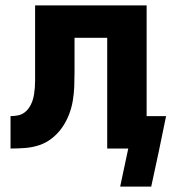

<svg xmlns="http://www.w3.org/2000/svg" viewBox="-20 -550 640 711"><path d="M425 141 455 0H377V-410H256V-283Q256 -257 255 -230Q254 -203 249.5 -176.5Q245 -150 235 -124.5Q225 -99 209.5 -77Q194 -55 172.5 -38Q151 -21 125.5 -12.5Q100 -4 73 -2Q46 0 19 0V-120Q32 -120 45.5 -122.5Q59 -125 69.5 -132.5Q80 -140 87.5 -151Q95 -162 99.5 -174.5Q104 -187 106 -200Q108 -213 109 -226Q110 -239 110 -252.5Q110 -266 110 -279Q110 -279 110 -279.5Q110 -280 110 -280V-282Q110 -282 110 -282.5Q110 -283 110 -283V-530H523V-120H595L568 11L540 141Z"/></svg>

Font: Iosevka Curly Heavy Extended
Style: Regular
Weight: 900
Width: 7
Monospace: yes
Designer: Belleve Invis
Foundry: Belleve Invis
Version: Version 11.1.0; ttfautohint (v1.8.3)